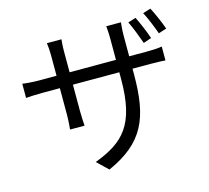

<svg xmlns="http://www.w3.org/2000/svg" viewBox="-118 -932 1237 1136"><g transform="rotate(-15 500.0 -364.5)"><path d="M896 -793 848 -778C868 -741 891 -683 907 -639L956 -655C942 -696 915 -757 896 -793ZM797 -763 749 -748C768 -710 791 -650 806 -607L855 -624C842 -665 815 -727 797 -763ZM702 -442V-477H812C856 -477 892 -475 903 -474V-559C889 -556 856 -553 811 -553H702V-678C702 -718 706 -750 707 -760H617C618 -751 621 -718 621 -678V-553H337V-682C337 -716 340 -745 341 -754H252C255 -731 257 -703 257 -681V-553H149C107 -553 58 -558 49 -560V-473C60 -474 105 -477 149 -477H257V-315C257 -277 253 -234 252 -225H341C340 -234 337 -278 337 -315V-477H621V-435C621 -155 531 -69 349 0L416 64C644 -38 702 -176 702 -442Z"/></g></svg>

Font: DAIFUKU Sans JP
Style: Regular
Weight: 400
Designer: Original font ‘Source Han Sans JP’ : Ryoko NISHIZUKA  (kana, bopomofo & ideographs); Paul D. Hunt (Latin, Greek & Cyrill
Foundry: Daifuku
Version: Version 1.001